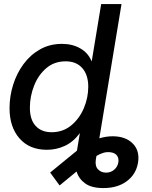

<svg xmlns="http://www.w3.org/2000/svg" viewBox="-20 -748 772 972"><path d="M503.4 204.1Q443.4 204.1 410.9 180.4Q378.4 156.7 367.7 120.1L281.7 190.9L233.9 125.5L369.6 14.6L384.3 -74.2Q351.1 -29.3 308.1 -9.5Q265.1 10.3 217.8 10.3Q128.9 10.3 78.6 -47.4Q28.3 -105 28.3 -200.2Q28.3 -260.7 46.4 -318.6Q64.5 -376.5 98.9 -423.3Q133.3 -470.2 182.6 -498Q231.9 -525.9 293.9 -525.9Q346.2 -525.9 386.2 -503.2Q426.3 -480.5 443.8 -437.5H444.3L492.2 -727.5H595.2L482.9 -47.9Q517.6 -58.1 549.8 -58.1Q616.2 -58.1 652.3 -21.2Q688.5 15.6 678.7 75.7Q668.9 134.3 622.1 169.2Q575.2 204.1 503.4 204.1ZM241.2 -78.6Q298.3 -78.6 340.1 -112.8Q381.8 -147 404.3 -200Q426.8 -252.9 426.8 -309.1Q426.8 -368.7 396.7 -403.1Q366.7 -437.5 312.5 -437.5Q254.4 -437.5 214.1 -402.8Q173.8 -368.2 152.6 -314.2Q131.3 -260.3 131.3 -202.6Q131.3 -141.6 160.9 -110.1Q190.4 -78.6 241.2 -78.6ZM468.3 41.5 465.3 58.6Q460 91.8 475.8 108.9Q491.7 126 517.1 126Q540.5 126 557.9 111.3Q575.2 96.7 579.1 74.2Q582.5 53.2 572 39.3Q561.5 25.4 539.6 22.9Q521.5 20.5 504.2 25.4Q486.8 30.3 468.3 41.5Z"/></svg>

Font: Inter Display Medium
Style: Italic
Weight: 500
Italic angle: -9.39999°
Designer: Rasmus Andersson
Foundry: rsms
Version: Version 4.000;git-a52131595